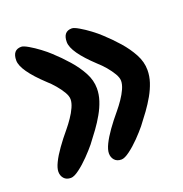

<svg xmlns="http://www.w3.org/2000/svg" viewBox="-85 -606 539 566"><g transform="rotate(-20 184.0 -323.0)"><path d="M204 -116.5Q190 -116.5 182.5 -125Q175 -133.5 175 -146Q175 -157.5 183.2 -174.5Q191.5 -191.5 206.2 -212.2Q221 -233 240 -255.5Q250 -267.5 259.8 -281.8Q269.5 -296 275.8 -310Q282 -324 282 -335Q282 -345 274.5 -357.8Q267 -370.5 255.8 -383.8Q244.5 -397 232.5 -407.5Q202 -436 186.2 -458.5Q170.5 -481 170.5 -497Q170.5 -530 198 -530Q205 -530 220 -521.2Q235 -512.5 251 -500.5Q267 -488.5 277.5 -478.5Q299.5 -458.5 319.8 -435.5Q340 -412.5 353 -388.2Q366 -364 366 -338.5Q366 -319.5 359.8 -300.5Q353.5 -281.5 342.8 -262.5Q332 -243.5 318.8 -225.2Q305.5 -207 291.5 -189Q280.5 -175.5 263.8 -158.2Q247 -141 230.5 -128.8Q214 -116.5 204 -116.5ZM45.5 -116.5Q31.5 -116.5 24 -125Q16.5 -133.5 16.5 -146Q16.5 -157.5 24.8 -174.5Q33 -191.5 47.8 -212.2Q62.5 -233 81.5 -255.5Q91.5 -267.5 101.2 -281.8Q111 -296 117.2 -310Q123.5 -324 123.5 -335Q123.5 -345 116 -357.8Q108.5 -370.5 97.2 -383.8Q86 -397 74 -407.5Q43.5 -436 27.8 -458.5Q12 -481 12 -497Q12 -530 39.5 -530Q46.5 -530 61.5 -521.2Q76.5 -512.5 92.5 -500.5Q108.5 -488.5 119 -478.5Q141 -458.5 161.2 -435.5Q181.5 -412.5 194.5 -388.2Q207.5 -364 207.5 -338.5Q207.5 -319.5 201.2 -300.5Q195 -281.5 184.2 -262.5Q173.5 -243.5 160.2 -225.2Q147 -207 133 -189Q122 -175.5 105.2 -158.2Q88.5 -141 72 -128.8Q55.5 -116.5 45.5 -116.5Z"/></g></svg>

Font: Gluten Thin Medium
Style: Regular
Weight: 500
Version: Version 1.300